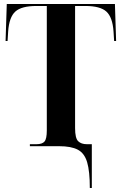

<svg xmlns="http://www.w3.org/2000/svg" viewBox="-20 -734 611 964"><path d="M431 210Q431 126 417.5 80.5Q404 35 370.5 17.5Q337 0 277 0H130V-10H163Q192 -10 203.5 -23.5Q215 -37 215 -79V-704H163Q88 -704 57 -676Q26 -648 21 -576L18 -528H8L14 -714H557L563 -528H553L550 -576Q545 -648 514 -676Q483 -704 408 -704H357V-91Q357 -40 372.5 -25Q388 -10 416 -10H441V210Z"/></svg>

Font: Noto Serif Display Condensed
Style: Bold
Weight: 700
Width: 3
Designer: Monotype Design Team
Foundry: Monotype Imaging Inc.
Version: Version 2.009